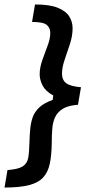

<svg xmlns="http://www.w3.org/2000/svg" viewBox="-41 -680 411 860"><path d="M115.8 -660Q181.7 -660 218.3 -645Q255 -630 269.6 -605.8Q284.2 -581.7 284.2 -553.3Q284.2 -519.2 272.1 -482.5Q260 -445.8 248.3 -411.7Q236.7 -377.5 236.7 -350Q236.7 -321.7 255.4 -307.5Q274.2 -293.3 321.7 -289.2L308.3 -210.8Q265 -207.5 241.2 -193.3Q217.5 -179.2 205.8 -155Q195.8 -133.3 193.3 -104.6Q190.8 -75.8 190.8 -38.3Q190 15 182.1 52.9Q174.2 90.8 152.5 114.6Q130.8 138.3 89.2 149.2Q47.5 160 -20.8 160L-7.5 81.7Q40 78.3 60.4 65.4Q80.8 52.5 85.4 26.7Q90 0.8 90.8 -40Q91.7 -75 94.6 -103.8Q97.5 -132.5 105.8 -155.8Q115.8 -181.7 136.7 -200.4Q157.5 -219.2 195 -232.5L197.5 -252.5Q163.3 -270.8 150 -296.7Q136.7 -322.5 136.7 -346.7Q136.7 -376.7 148.3 -410Q160 -443.3 172.1 -475Q184.2 -506.7 184.2 -532.5Q184.2 -555.8 167.9 -568.8Q151.7 -581.7 102.5 -581.7Z"/></svg>

Font: Familjen Grotesk Medium
Style: Italic
Weight: 500
Italic angle: -9.46201°
Designer: Anders Wikstroem, Jonas Baeckman, Matilda Gysing, Kristian Moeller
Foundry: Familjen STHLM AB
Version: Version 2.002; ttfautohint (v1.8.4.7-5d5b)